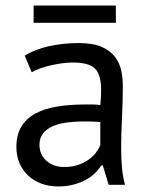

<svg xmlns="http://www.w3.org/2000/svg" viewBox="-20 -663 536 691"><path d="M69 -463Q107 -486 157.5 -497Q208 -508 263 -508Q315 -508 346.5 -494Q378 -480 394.5 -457.5Q411 -435 416.5 -408Q422 -381 422 -354Q422 -294 419 -237Q416 -180 416 -129Q416 -92 419 -59Q422 -26 430 2H371L350 -68H345Q336 -54 322.5 -40.5Q309 -27 290 -16.5Q271 -6 246 1Q221 8 189 8Q157 8 129.5 -2Q102 -12 82 -30.5Q62 -49 50.5 -75Q39 -101 39 -134Q39 -178 57 -207.5Q75 -237 107.5 -254.5Q140 -272 185.5 -279.5Q231 -287 286 -287Q300 -287 313.5 -287Q327 -287 341 -285Q344 -315 344 -339Q344 -394 322 -416Q300 -438 242 -438Q225 -438 205.5 -435.5Q186 -433 165.5 -428.5Q145 -424 126.5 -417.5Q108 -411 94 -403ZM211 -62Q239 -62 261 -69.5Q283 -77 299 -88.5Q315 -100 325.5 -114Q336 -128 341 -141V-224Q327 -225 312.5 -225.5Q298 -226 284 -226Q253 -226 223.5 -222.5Q194 -219 171.5 -209.5Q149 -200 135.5 -183.5Q122 -167 122 -142Q122 -107 147 -84.5Q172 -62 211 -62ZM101 -643H397V-581H101Z"/></svg>

Font: PTSans
Style: Regular
Weight: 400
Designer: A.Korolkova, O.Umpeleva, V.Yefimov
Foundry: ParaType Ltd
Version: Version 2.003W OFL